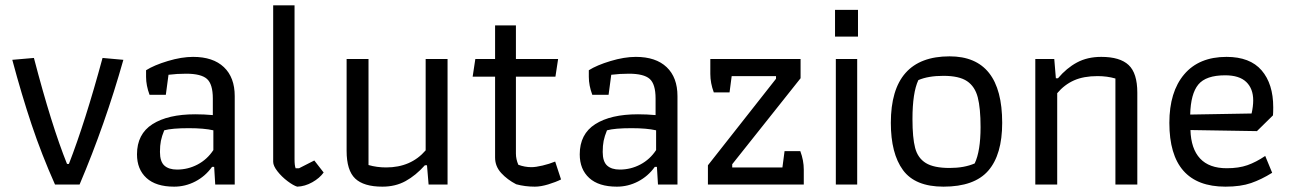

<svg xmlns="http://www.w3.org/2000/svg" viewBox="-20 -691 4837 719"><path d="M26 -467 107 -474Q173 -221 231 -77H238Q299 -234 364 -474L442 -467Q374 -226 278 0H186Q136 -112 98.5 -224Q61 -336 26 -467Z M493 -113Q493 -189 551 -226Q609 -263 711 -263Q744 -263 777 -260V-322Q777 -376 755 -395.5Q733 -415 677 -415Q643 -415 611 -411L601 -336H540Q527 -371 527 -403V-428Q557 -447 608.5 -462.5Q660 -478 703 -478Q778 -478 818.5 -439.5Q859 -401 859 -331V0H786L782 -66H774Q749 -31 711.5 -11.5Q674 8 632 8Q564 8 528.5 -24.5Q493 -57 493 -113ZM779 -129V-203Q744 -211 687 -211Q624 -211 595 -203Q586 -181 582.5 -163.5Q579 -146 579 -122Q579 -86 595.5 -71Q612 -56 643 -56Q684 -56 720 -75Q756 -94 779 -129Z M1003 -85V-671H1083V-95Q1083 -71 1087 -61H1100L1157 -90L1192 -45Q1177 -24 1149.5 -8.5Q1122 7 1093 8Q1079 4 1057 -12.5Q1035 -29 1019 -49.5Q1003 -70 1003 -85Z M1278 -126V-470H1360V-73Q1391 -64 1426 -64Q1519 -64 1574 -128V-470H1656V0H1585L1579 -72H1571Q1537 -34 1499 -13Q1461 8 1412 8Q1342 8 1310 -22.5Q1278 -53 1278 -126Z M1913 -1Q1880 -18 1857 -43Q1834 -68 1834 -101V-404H1750L1760 -470H1834V-596H1912V-470H2070L2060 -404H1912V-116Q1912 -95 1921 -74Q1945 -65 1970 -65Q1986 -65 2011.5 -71Q2037 -77 2059 -86L2081 -19Q2061 -9 2033 -0.5Q2005 8 1983 8Q1946 8 1913 -1Z M2151 -113Q2151 -189 2209 -226Q2267 -263 2369 -263Q2402 -263 2435 -260V-322Q2435 -376 2413 -395.5Q2391 -415 2335 -415Q2301 -415 2269 -411L2259 -336H2198Q2185 -371 2185 -403V-428Q2215 -447 2266.5 -462.5Q2318 -478 2361 -478Q2436 -478 2476.5 -439.5Q2517 -401 2517 -331V0H2444L2440 -66H2432Q2407 -31 2369.5 -11.5Q2332 8 2290 8Q2222 8 2186.5 -24.5Q2151 -57 2151 -113ZM2437 -129V-203Q2402 -211 2345 -211Q2282 -211 2253 -203Q2244 -181 2240.5 -163.5Q2237 -146 2237 -122Q2237 -86 2253.5 -71Q2270 -56 2301 -56Q2342 -56 2378 -75Q2414 -94 2437 -129Z M2631 -72 2886 -396V-406H2720L2712 -345H2653Q2640 -380 2640 -414V-470H2978V-398L2722 -76V-64H2910L2918 -125H2977Q2990 -90 2990 -56V0H2631Z M3107 -654H3193V-554H3107ZM3110 -470H3190V0H3110Z M3316 -231Q3316 -480 3536 -480Q3733 -480 3733 -231Q3733 -112 3681 -52Q3629 8 3513 8Q3407 8 3361.5 -54Q3316 -116 3316 -231ZM3630 -79Q3652 -125 3652 -215Q3652 -286 3641.5 -326.5Q3631 -367 3601.5 -387Q3572 -407 3513 -407Q3456 -407 3419 -391Q3397 -344 3397 -245Q3397 -175 3407 -137Q3417 -99 3447 -80.5Q3477 -62 3536 -62Q3591 -62 3630 -79Z M3857 -470H3928L3934 -398H3942Q3974 -436 4013 -457Q4052 -478 4104 -478Q4174 -478 4206.5 -447.5Q4239 -417 4239 -344V0H4157V-397Q4126 -406 4090 -406Q4038 -406 4002 -390Q3966 -374 3939 -342V0H3857Z M4359 -231Q4359 -347 4414.5 -412.5Q4470 -478 4573 -478Q4661 -478 4704.5 -427.5Q4748 -377 4748 -289Q4748 -269 4747 -259L4687 -200L4438 -204Q4440 -134 4474 -97.5Q4508 -61 4574 -61Q4619 -61 4651.5 -72.5Q4684 -84 4718 -107L4744 -44Q4704 -19 4665 -5.5Q4626 8 4569 8Q4359 8 4359 -231ZM4667 -266Q4673 -293 4673 -315Q4673 -359 4647 -384Q4621 -409 4568 -409Q4496 -409 4467.5 -374.5Q4439 -340 4437 -262Z"/></svg>

Font: Athiti Medium
Style: Regular
Weight: 500
Designer: CadsonDemak Team
Foundry: CadsonDemak
Version: Version 1.033